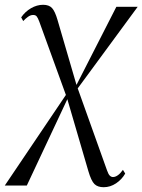

<svg xmlns="http://www.w3.org/2000/svg" viewBox="-71 -531 595 802"><path d="M362 251Q337 251 323.5 237.8Q310 224.5 298 183.5L209 -121L205.5 -131L93 -441Q87 -457 82 -462.8Q77 -468.5 67.5 -468.5Q56.5 -468.5 45.5 -460.5Q34.5 -452.5 26 -443L17.5 -458.5Q33.5 -482 58.2 -496.5Q83 -511 109 -511Q134 -511 146.5 -497.2Q159 -483.5 169.5 -447L249.5 -173L252.5 -165L376 180.5Q381.5 196.5 387.5 202.5Q393.5 208.5 401 208.5Q410.5 208.5 421 201.2Q431.5 194 442.5 178.5L452 194Q438 218.5 413.8 234.8Q389.5 251 362 251ZM-51 244 208 -140 243.5 -166.5 415 -502.5H504L249 -155.5L213.5 -123.5L41 244Z"/></svg>

Font: Merriweather 144pt Light
Style: Italic
Weight: 300
Italic angle: -7.8°
Version: Version 2.101